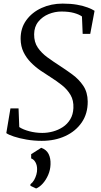

<svg xmlns="http://www.w3.org/2000/svg" viewBox="-20 -771 560 1066"><path d="M212 11Q168 11 127.5 4Q87 -3 57 -13Q27 -23 15 -32L38 -169H83L87 -65.5Q108 -51.5 143 -42.2Q178 -33 215 -33Q244.5 -33 274 -41Q303.5 -49 328.8 -65.5Q354 -82 370 -108.5Q386 -135 387.5 -171Q389.5 -213.5 371.5 -244Q353.5 -274.5 324.2 -297.8Q295 -321 262.5 -341.5Q234.5 -359 205 -379.2Q175.5 -399.5 150.8 -424.8Q126 -450 110.5 -482Q95 -514 94.5 -555Q94 -614.5 125.8 -658.5Q157.5 -702.5 210.8 -726.8Q264 -751 327.5 -751Q373 -751 408 -744.8Q443 -738.5 467.2 -729.2Q491.5 -720 505 -711L481 -583H439L435 -679.5Q419.5 -691 390.8 -699Q362 -707 321 -707Q285 -707 250.5 -693Q216 -679 193 -651Q170 -623 169.5 -581Q169 -537 190 -506.5Q211 -476 243 -452.8Q275 -429.5 308.5 -408Q345.5 -384 382 -357.2Q418.5 -330.5 442.5 -294.5Q466.5 -258.5 467 -207.5Q467.5 -140.5 434 -91.5Q400.5 -42.5 342.8 -15.8Q285 11 212 11ZM149 260.5V252Q161.5 242.5 169.5 228.2Q177.5 214 182 198Q186.5 182 186 167.5Q186 146.5 177 130.2Q168 114 153 108.5V85L209 49.5Q238 60 250 84.2Q262 108.5 260.5 142Q259.5 172.5 247.5 200.2Q235.5 228 217.5 248Q199.5 268 180.5 275.5Z"/></svg>

Font: Merriweather 36pt Light
Style: Italic
Weight: 300
Italic angle: -7.8°
Version: Version 2.101